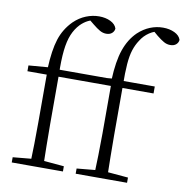

<svg xmlns="http://www.w3.org/2000/svg" viewBox="-88 -895 946 979"><g transform="rotate(10 385.5 -405.5)"><path d="M37 0V-27L154 -38H176L302 -27V0ZM131 0Q133 -56 134 -113Q135 -170 135 -226V-472H35V-502L158 -512L134 -500V-504Q138 -599 156.5 -656.5Q175 -714 218 -757Q246 -784 279.5 -797.5Q313 -811 347 -811Q381 -811 406.5 -798.5Q432 -786 439 -764Q438 -750 427 -740Q416 -730 397 -730Q380 -730 364 -739Q348 -748 326 -766L299 -788V-798H338V-789Q314 -787 294 -777Q274 -767 256 -749Q233 -725 219 -691.5Q205 -658 199.5 -607.5Q194 -557 196 -482V-226Q196 -170 197 -113Q198 -56 199 0ZM166 -472V-508H477V-472ZM368 0V-27L485 -38H507L634 -27V0ZM462 0Q464 -56 465.5 -113Q467 -170 467 -226V-472H367V-502L489 -512L465 -500V-504Q469 -600 489.5 -659.5Q510 -719 550 -758Q579 -785 611.5 -798Q644 -811 678 -811Q712 -811 738 -798.5Q764 -786 771 -764Q770 -750 759 -740Q748 -730 728 -730Q711 -730 695 -739Q679 -748 658 -765L630 -789V-798H669V-789Q639 -787 612 -769Q585 -751 568 -723Q552 -699 542.5 -669.5Q533 -640 529.5 -596Q526 -552 527 -485V-226Q527 -170 528 -113Q529 -56 530 0ZM497 -472V-508H688V-472Z"/></g></svg>

Font: Noto Serif HK
Style: Regular
Weight: 200
Designer: Ryoko NISHIZUKA 西塚涼子 (kana & ideographs); Frank Grießhammer (Latin, Greek & Cyrillic); Wenlong ZHANG 张文龙 (bopomofo); San
Foundry: Adobe
Version: Version 2.001;hotconv 1.1.0;makeotfexe 2.6.0